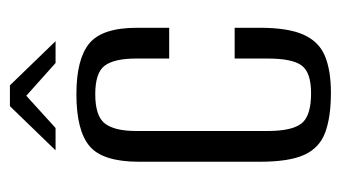

<svg xmlns="http://www.w3.org/2000/svg" viewBox="-170 -508 687 387"><g transform="rotate(-90 173.5 -314.5)"><path d="M180 9Q131 9 100 -2.5Q69 -14 55 -44.5Q41 -75 41 -134V-378Q41 -451 72.5 -477.5Q104 -504 177 -504Q248 -504 279.5 -478Q311 -452 311 -382V-317H249V-384Q249 -427 235 -446.5Q221 -466 177 -466Q133 -466 118 -446.5Q103 -427 103 -384V-118Q103 -70 118 -50.5Q133 -31 179 -31Q221 -31 235 -50Q249 -69 249 -118V-185H311V-134Q311 -77 297 -46Q283 -15 254 -3Q225 9 180 9ZM64 -546 153 -638H195L284 -546H240L174 -605L109 -546Z"/></g></svg>

Font: Alumni Sans Thin
Style: Regular
Weight: 400
Version: Version 1.018